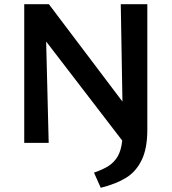

<svg xmlns="http://www.w3.org/2000/svg" viewBox="-20 -678 814 911"><path d="M679 -658V-62Q679 27 652 82Q625 137 577.5 166Q530 195 458 213L426 141Q470 126 496.5 108.5Q523 91 539 63Q555 35 560 -11L199 -481L211 0H95V-658H212L561 -196L553 -658Z"/></svg>

Font: Ysabeau Infant
Style: Bold
Weight: 700
Designer: Christian Thalmann (Catharsis Fonts)
Version: Version 0.003